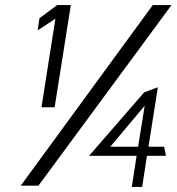

<svg xmlns="http://www.w3.org/2000/svg" viewBox="-20 -744 698 759"><path d="M129 -624 199 -670 144 -320H196L260 -724H206L136 -672ZM62 -10H132L658 -724H584ZM332 -128H520L501 -5H542L561 -128H636L629 -164H567L604 -399L550 -379ZM416 -164 552 -326 526 -164Z"/></svg>

Font: Charger Sport
Style: LitNrwObl
Weight: 300
Designer: Jasper
Foundry: Cannot Into Space Fonts
Version: Version 1.1